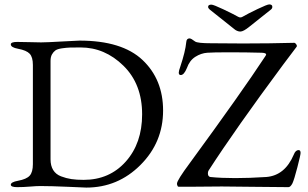

<svg xmlns="http://www.w3.org/2000/svg" viewBox="-20 -843 1397 870"><path d="M938 -822Q947 -822 991.5 -801Q1036 -780 1059 -767Q1069 -761 1079 -767Q1103 -781 1147 -802Q1191 -823 1200 -823Q1214 -823 1214 -812Q1214 -805 1208 -800L1110 -722Q1083 -700 1069 -700Q1062 -700 1055 -703Q1048 -706 1045 -708.5Q1042 -711 1028 -722L930 -800Q923 -806 923 -812Q923 -822 938 -822ZM985 2Q965 2 925 2.5Q885 3 866 3H789Q786 3 784.5 -0.5Q783 -4 782 -8V-11Q782 -26 840 -104Q1075 -425 1182 -588Q1186 -594 1186 -596Q1186 -603 1167 -604Q1095 -606 1021 -606Q944 -606 919 -604Q891 -602 865 -585.5Q839 -569 827 -535Q814 -503 799 -503Q790 -503 790 -514Q790 -522 797 -541Q820 -610 824 -652Q825 -669 839 -669Q846 -669 864 -655Q875 -647 937 -647Q989 -646 1082 -646Q1202 -646 1313 -649Q1318 -649 1322.5 -642Q1327 -635 1324 -631L1263 -550Q1047 -259 925 -70Q922 -65 922 -58Q922 -43 933 -41Q981 -36 1046 -36Q1109 -36 1187 -41Q1271 -48 1311 -142Q1319 -163 1333 -163Q1342 -163 1342 -150Q1342 -141 1327.5 -85Q1313 -29 1305 -12Q1296 5 1287 5Q1227 5 1126.5 3.5Q1026 2 985 2ZM209 -121Q209 -92 221 -72.5Q233 -53 256.5 -44Q280 -35 303.5 -31.5Q327 -28 359 -28Q476 -28 550 -111Q624 -194 624 -325Q624 -462 539.5 -545Q455 -628 345 -628Q313 -628 297 -627.5Q281 -627 260.5 -624Q240 -621 231 -614.5Q222 -608 215.5 -596.5Q209 -585 209 -567ZM371 7Q368 7 289 3.5Q210 0 163 0Q145 0 115.5 2.5Q86 5 58 5Q29 5 29 -6Q29 -18 62 -24Q100 -31 114.5 -47Q129 -63 129 -99V-549Q129 -584 114.5 -599.5Q100 -615 62 -622Q29 -628 29 -642Q29 -653 58 -653Q87 -653 115 -652Q143 -651 162 -651H169Q192 -651 260 -655Q328 -659 340 -659Q533 -659 626 -571Q719 -483 719 -342Q719 -198 616.5 -95.5Q514 7 371 7Z"/></svg>

Font: EB Garamond SC 12
Style: Regular
Weight: 400
Version: Version 0.016 ; ttfautohint (v0.97) -l 8 -r 50 -G 200 -x 0 -